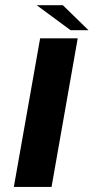

<svg xmlns="http://www.w3.org/2000/svg" viewBox="-20 -736 403 756"><path d="M34.5 0H183L286 -585H138ZM258 -617H328.5L227.5 -715.5H124.5Z"/></svg>

Font: Anybody ExtraExpanded Medium
Style: Italic
Weight: 500
Width: 8
Italic angle: -10°
Version: Version 1.113;gftools[0.9.25]